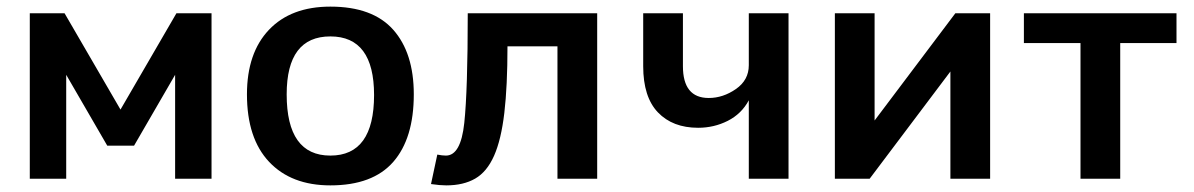

<svg xmlns="http://www.w3.org/2000/svg" viewBox="-20 -540 3606 580"><path d="M70 -500H175L344 -209L513 -500H619V0H509V-314L385 -100H304L180 -314V0H70Z M978 20Q860 20 793 -51Q726 -122 726 -255Q726 -380 792.5 -450Q859 -520 978 -520Q1106 -520 1168 -450Q1230 -380 1230 -255Q1230 -122 1168 -51Q1106 20 978 20ZM978 -70Q1110 -70 1110 -253Q1110 -430 978 -430Q846 -430 846 -255Q846 -70 978 -70Z M1301 -73Q1316 -70 1327 -70Q1372 -70 1382.5 -168.5Q1393 -267 1393 -500H1784V0H1664V-400H1513Q1513 -280 1503.5 -199Q1494 -118 1472.5 -69.5Q1451 -21 1415.5 -0.5Q1380 20 1328 20Q1319 20 1307 19Q1295 18 1282 16Z M2242 -237Q2220 -196 2178.5 -175Q2137 -154 2089 -154Q2012 -154 1967.5 -200.5Q1923 -247 1923 -340V-500H2043V-340Q2043 -244 2121 -244Q2164 -244 2203 -271Q2242 -298 2242 -343V-500H2362V0H2242Z M2502 -500H2622V-176L2866 -500H2971V0H2851V-324L2607 0H2502Z M3244 -410H3073V-500H3534V-410H3364V0H3244Z"/></svg>

Font: Moderustic Med
Style: Regular
Weight: 500
Designer: Tural Alisoy
Foundry: TAFT Foundry
Version: Version 2.110